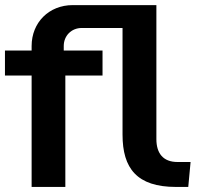

<svg xmlns="http://www.w3.org/2000/svg" viewBox="-22 -739 779 759"><path d="M236.3 0V-440.4H383.3V-539.1H230V-557.1C230 -597.7 260.3 -628.4 301.3 -628.4H462.4V-206.5C462.4 -73.7 519 0 673.8 0H722.2L731.4 -98.6H679.7C623 -98.6 596.2 -132.8 596.2 -189V-718.8H265.6C171.4 -718.8 103 -649.9 103 -557.1V-539.1H-2.4V-440.4H103V0Z"/></svg>

Font: Winston SemiBold
Style: Regular
Weight: 600
Designer: Vernon Adams, Kim Jin-seong, David Berlow, Cristiano Sobral
Foundry: The Winston Project Authors
Version: Version 3.004